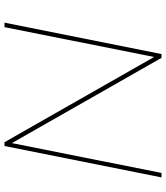

<svg xmlns="http://www.w3.org/2000/svg" viewBox="38 -778 740 856"><g transform="rotate(90 408.0 -350.0)"><path d="M81 0 221 -700H238L618 -33L751 -700H771L631 0H614L234 -667L101 0Z"/></g></svg>

Font: Montserrat Thin
Style: Italic
Weight: 100
Italic angle: -11.3°
Designer: Julieta Ulanovsky
Foundry: Julieta Ulanovsky
Version: Version 9.000; ttfautohint (v1.8.4.7-5d5b)